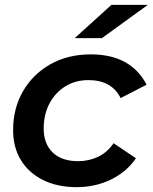

<svg xmlns="http://www.w3.org/2000/svg" viewBox="-20 -764 629 791"><path d="M296 7Q216 7 157 -22.5Q98 -52 66 -104.5Q34 -157 34 -228Q34 -318 75 -388.5Q116 -459 188 -499.5Q260 -540 354 -540Q519 -540 584 -415L477 -360Q440 -434 344 -434Q291 -434 249.5 -408.5Q208 -383 184 -338Q160 -293 160 -234Q160 -172 197 -136Q234 -100 302 -100Q346 -100 384 -118Q422 -136 448 -174L540 -112Q502 -56 437.5 -24.5Q373 7 296 7ZM288 -607 439 -744H589L400 -607Z"/></svg>

Font: Montserrat SemiBold
Style: Italic
Weight: 600
Italic angle: -11.3°
Designer: Julieta Ulanovsky
Foundry: Julieta Ulanovsky
Version: Version 9.000; ttfautohint (v1.8.4.7-5d5b)